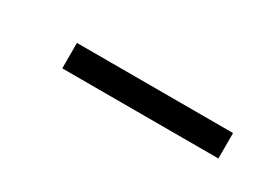

<svg xmlns="http://www.w3.org/2000/svg" viewBox="-9 -416 477 327"><g transform="rotate(30 229.5 -252.0)"><path d="M91 -227V-277H398V-227Z"/></g></svg>

Font: Taylor Sans Light
Style: Regular
Weight: 300
Italic angle: -8°
Designer: Natanael Gama
Version: Version 1.001 September 8, 2015